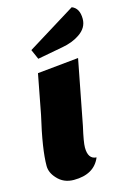

<svg xmlns="http://www.w3.org/2000/svg" viewBox="-120 -827 602 905"><g transform="rotate(-15 180.5 -374.5)"><path d="M255 -55Q224 20 125 20Q75 20 44 -15Q17 -44 17 -77Q17 -158 54 -316L91 -510L292 -530L231 -214Q214 -140 214 -114Q214 -57 255 -55ZM325 -769Q361 -755 361 -703Q361 -659 319 -631Q284 -607 233 -598L110 -575L89 -623Z"/></g></svg>

Font: Sansita One
Style: Regular
Weight: 400
Designer: Pablo Cosgaya
Foundry: Omnibus-Type
Version: Version 1.001